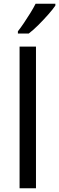

<svg xmlns="http://www.w3.org/2000/svg" viewBox="-20 -1010 317 1030"><path d="M173 0H85V-760H173ZM277 -980Q265 -962 240 -933.5Q215 -905 186.5 -876.5Q158 -848 134 -830H76V-842Q91 -861 108.5 -887Q126 -913 143 -940.5Q160 -968 171 -990H277Z"/></svg>

Font: Noto Sans Old Persian
Style: Regular
Weight: 400
Designer: Monotype Design Team
Foundry: Monotype Imaging Inc.
Version: Version 2.001; ttfautohint (v1.8.4.7-5d5b)